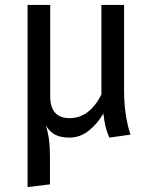

<svg xmlns="http://www.w3.org/2000/svg" viewBox="-20 -547 625 780"><path d="M510 0 424 12Q413 -14 408.5 -33.5Q404 -53 400 -85V-86Q376 -44 340.5 -16Q305 12 262 12Q227 12 204.5 0.5Q182 -11 166 -38Q175 -10 179 20Q183 50 183 96V202L92 213V-527H184V-156Q184 -67 263 -67Q343 -67 392 -163V-527H484V-180Q484 -80 510 0Z"/></svg>

Font: FiraGO
Style: Regular
Weight: 400
Designer: bBox Type
Foundry: bBox Type GmbH
Version: Version 1.001;April 20, 2020;FontCreator 12.0.0.2555 64-bit